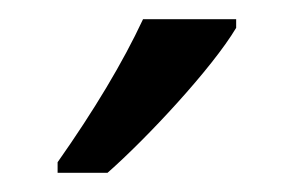

<svg xmlns="http://www.w3.org/2000/svg" viewBox="-20 -786 306 200"><path d="M226 -757V-766H129C108 -721 78 -671 40 -617V-606H92C133 -642 201 -715 226 -757Z"/></svg>

Font: Noto Sans Sinhala ExtraCondensed
Style: Regular
Weight: 400
Width: 2
Designer: Jelle Bosma - Monotype Design Team
Foundry: Monotype Imaging Inc.
Version: Version 2.006